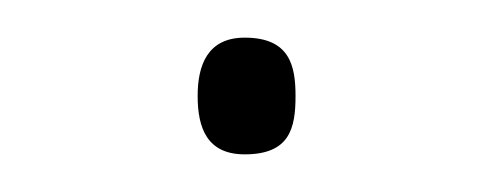

<svg xmlns="http://www.w3.org/2000/svg" viewBox="-20 -365 260 102"><path d="M85 -314C85 -297 90 -283 110 -283C134 -283 137 -297 137 -314C137 -330 134 -345 110 -345C90 -345 85 -330 85 -314Z"/></svg>

Font: Noto Sans Canadian Aboriginal Thin
Style: Regular
Weight: 100
Designer: Monotype Design Team, Typotheque's Kevin King
Foundry: Monotype Imaging Inc.
Version: Version 2.004